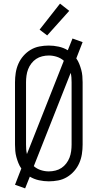

<svg xmlns="http://www.w3.org/2000/svg" viewBox="-20 -995 540 1062"><path d="M119 47 63 27 98 -63Q88 -77 81.5 -93.5Q75 -110 70.5 -126.5Q66 -143 64.5 -160.5Q63 -178 63 -195V-540Q63 -566 67 -592Q71 -618 81.5 -642Q92 -666 109.5 -686Q127 -706 149.5 -719.5Q172 -733 198 -738Q224 -743 250 -743Q277 -743 304.5 -737Q332 -731 355 -717L381 -782L437 -762L402 -672Q412 -658 418.5 -641.5Q425 -625 429.5 -608.5Q434 -592 435.5 -574.5Q437 -557 437 -540V-195Q437 -169 433 -143Q429 -117 418.5 -93Q408 -69 390.5 -49Q373 -29 350.5 -15.5Q328 -2 302 3Q276 8 250 8Q223 8 195.5 2Q168 -4 145 -18ZM129 -143 333 -659Q316 -674 294 -681Q272 -688 250 -688Q232 -688 213.5 -683.5Q195 -679 180 -669Q165 -659 153.5 -644Q142 -629 135.5 -612Q129 -595 126.5 -576.5Q124 -558 124 -540V-195Q124 -182 125 -168.5Q126 -155 129 -143ZM250 -47Q268 -47 286.5 -51.5Q305 -56 320 -66Q335 -76 346.5 -91Q358 -106 364.5 -123Q371 -140 373.5 -158.5Q376 -177 376 -195V-540Q376 -553 375 -566.5Q374 -580 371 -592L167 -76Q184 -61 206 -54Q228 -47 250 -47ZM241 -799 199 -831 312 -975 363 -935Z"/></svg>

Font: Iosevka Curly Slab Light
Style: Regular
Weight: 300
Monospace: yes
Designer: Belleve Invis
Foundry: Belleve Invis
Version: Version 22.1.2; ttfautohint (v1.8.4)